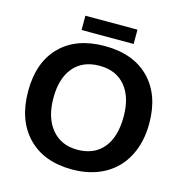

<svg xmlns="http://www.w3.org/2000/svg" viewBox="-120 -944 1018 1064"><g transform="rotate(15 389.0 -412.0)"><path d="M735.8 -347.2Q735.8 -239.7 693.4 -158.2Q650.9 -76.7 571.8 -33.4Q492.7 9.8 387.2 9.8Q225.1 9.8 133.1 -85.7Q41 -181.2 41 -347.2Q41 -512.7 132.8 -605.5Q224.6 -698.2 388.2 -698.2Q551.8 -698.2 643.8 -604.5Q735.8 -510.7 735.8 -347.2ZM588.9 -347.2Q588.9 -458.5 536.1 -521.7Q483.4 -585 388.2 -585Q291.5 -585 238.8 -522.2Q186 -459.5 186 -347.2Q186 -233.9 240 -168.7Q293.9 -103.5 387.2 -103.5Q483.9 -103.5 536.4 -167Q588.9 -230.5 588.9 -347.2ZM239.3 -832.5H538.1V-750.5H239.3Z"/></g></svg>

Font: Arial
Style: Bold
Weight: 700
Designer: Steve Matteson
Foundry: Ascender Corporation
Version: Version 2.00.3